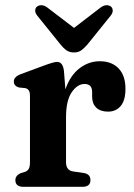

<svg xmlns="http://www.w3.org/2000/svg" viewBox="-20 -723 520 743"><path d="M227.5 -448 233 -377.5Q252 -431.5 287.8 -458.8Q323.5 -486 366 -486Q412.5 -486 439 -458.2Q465.5 -430.5 465.5 -379.5Q465.5 -334.5 447 -312.8Q428.5 -291 398.5 -291Q368.5 -291 352.5 -306.5Q336.5 -322 336.5 -349V-367.5Q336.5 -398 307 -398Q279.5 -398 257.5 -366Q235.5 -334 235.5 -269V-95.5Q235.5 -63.5 263 -59.5L304 -53.5Q330 -49.5 330 -26Q330 0 298.5 0H71Q39.5 0 39.5 -26Q39.5 -43.5 60 -53L77 -58Q86.5 -61.5 91.2 -69.5Q96 -77.5 96 -95.5V-351.5Q96 -367 91.2 -373.5Q86.5 -380 77.5 -382L53 -384.5Q33.5 -390.5 33.5 -407.5Q33.5 -426 60.5 -436L148 -468.5Q188.5 -483.5 200.5 -483.5Q223.5 -483.5 227.5 -448ZM318.5 -551Q306 -536.5 294.5 -528.2Q283 -520 266.5 -520Q249.5 -520 237.8 -528Q226 -536 214 -551L125 -661.5Q116 -672.5 116.2 -682Q116.5 -691.5 122.5 -697Q130 -703 140.8 -702.8Q151.5 -702.5 163 -694L266.5 -615L369.5 -694Q381 -702.5 391.8 -702.8Q402.5 -703 410 -697Q416 -691.5 416.2 -682Q416.5 -672.5 407.5 -661.5Z"/></svg>

Font: Fraunces 9pt Soft SemiBold
Style: Regular
Weight: 600
Version: Version 1.000;[b76b70a41]